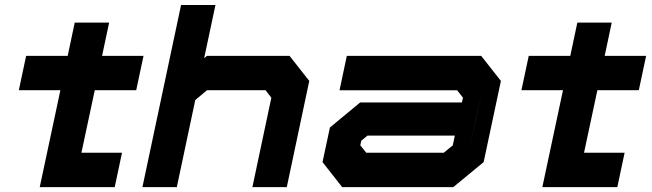

<svg xmlns="http://www.w3.org/2000/svg" viewBox="-20 -770 2684 790"><path d="M143.5 0 228.5 -399H57.5L87.5 -540H258.5L287.5 -677H429L400 -540H570.5L540.5 -399H370L315 -141.5H482L452 0ZM345 -614.5 314.5 -471.5ZM229.5 -71.5 247.5 -156.5Z M566 0 725 -749.5H866.5L820 -530.5L831.5 -540H1171.5L1252.5 -437L1160 0H1018.5L1096.5 -368L1072.5 -399H832L783.5 -358.5L707.5 0Z M1388 0 1307 -103 1337.5 -245.5 1462 -348.5H1880.5L1885 -368L1861 -398.5H1377L1407 -540H1960L2041 -437L1970 -103L1845 0ZM1487 -141.5H1806L1843 -172L1851.5 -212H1492L1466.5 -191L1462.5 -172ZM1907.5 -137 1964.5 -403 1937.5 -278Z M2211.5 0 2296.5 -399H2125.5L2155.5 -540H2326.5L2355.5 -677H2497L2468 -540H2638.5L2608.5 -399H2438L2383 -141.5H2550L2520 0ZM2413 -614.5 2382.5 -471.5ZM2297.5 -71.5 2315.5 -156.5Z"/></svg>

Font: Tourney Expanded Black
Style: Italic
Weight: 900
Width: 7
Italic angle: -12°
Designer: Tyler Finck
Foundry: Etcetera Type Co
Version: Version 1.010; ttfautohint (v1.8.3)